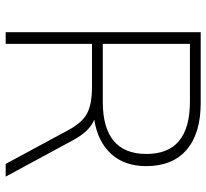

<svg xmlns="http://www.w3.org/2000/svg" viewBox="-46 -700 745 694"><g transform="rotate(90 327.0 -352.5)"><path d="M96 0V-705H351Q462 -705 521 -654Q580 -603 580 -508Q580 -430 536 -381.5Q492 -333 412 -320Q454 -304 487 -242L618 0H572L450 -226Q422 -278 388 -295Q354 -312 295 -312H138V0ZM138 -351H347Q536 -351 536 -509Q536 -666 347 -666H138Z"/></g></svg>

Font: Nunito Sans ExtraLight
Style: Regular
Weight: 200
Designer: Vernon Adams
Foundry: Vernon Adams
Version: Version 3.006; ttfautohint (v1.8.3)